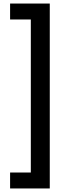

<svg xmlns="http://www.w3.org/2000/svg" viewBox="-20 -871 370 1084"><path d="M37 193V103H154V-761H37V-851H261V193Z"/></svg>

Font: Noto Sans Tamil UI Condensed SemiBold
Style: Regular
Weight: 600
Width: 3
Designer: Jelle Bosma - Monotype Design Team
Foundry: Monotype Imaging Inc.
Version: Version 2.004; ttfautohint (v1.8.4.7-5d5b)